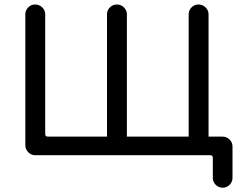

<svg xmlns="http://www.w3.org/2000/svg" viewBox="-20 -708 1114 877"><path d="M513.7 -687.5Q532.2 -687.5 545.9 -674.3Q559.6 -661.1 559.6 -642.6V-84H841.8V-642.6Q841.8 -661.1 855 -674.3Q868.2 -687.5 886.7 -687.5Q905.3 -687.5 918.9 -674.3Q932.6 -661.1 932.6 -642.6V-84H996.1Q1014.6 -84 1028.3 -70.8Q1042 -57.6 1042 -39.1V104.5Q1042 123 1028.8 136.2Q1015.6 149.4 997.1 149.4Q978.5 149.4 965.3 136.2Q952.1 123 952.1 104.5V12.7Q952.1 1 940.4 1H140.6Q122.1 1 108.9 -12.7Q95.7 -26.4 95.7 -44.9V-642.6Q95.7 -661.1 108.9 -674.3Q122.1 -687.5 140.6 -687.5Q159.2 -687.5 172.9 -674.3Q186.5 -661.1 186.5 -642.6V-95.7Q186.5 -84 198.2 -84H468.8V-642.6Q468.8 -661.1 481.9 -674.3Q495.1 -687.5 513.7 -687.5Z"/></svg>

Font: jf-openhuninn-2.0
Style: Regular
Weight: 400
Designer: [Kosugi Maru]
Designed by MOTOYA      

[Varela Round]
Joe Prince (Latin component); Avraham Cornfeld (Hebrew component)
Foundry: justfont CO.,LTD.
Version: 2.0